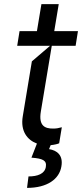

<svg xmlns="http://www.w3.org/2000/svg" viewBox="-20 -696 399 929"><path d="M345.9 -474.4 357.2 -545.5H242.5L264.2 -676.1H180.4L158.7 -545.5H74.6L63.2 -474.4H222.3L134.2 -399.1L90.2 -133.5C78.1 -62.1 111.5 -18.8 158.7 -1.4L132.1 66.8C186.1 71 207.4 79.5 201.7 112.2C196 144.9 161.9 157.7 117.9 157.7L110.8 213.1C208.8 213.1 267 170.5 277 109.4C286.9 54 254.3 31.2 217.3 25.6L225.1 6.4C243.6 4.6 260.3 0.4 266.3 -2.8L279.1 -80.3C262.1 -76 254.6 -73.9 236.5 -73.9C199.2 -73.9 165.8 -85.2 177.6 -156.2L230.5 -474.4Z"/></svg>

Font: Riot Sans 2.0
Style: Italic
Weight: 400
Italic angle: -9.39999°
Designer: Rasmus Andersson
Foundry: rsms
Version: Version 3.006;hotconv 1.0.109;makeotfexe 2.5.65596